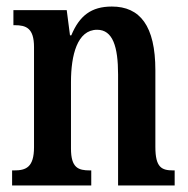

<svg xmlns="http://www.w3.org/2000/svg" viewBox="-20 -567 575 587"><path d="M17 0H259V-46H255C219 -46 197 -54 197 -113V-316C197 -398 216 -476 277 -476C325 -476 341 -424 341 -339V0H514V-46H510C474 -46 455 -55 455 -118V-352C455 -488 408 -547 322 -547C259 -547 223 -519 198 -459H194L184 -536H21V-490H25C60 -490 84 -481 84 -423V-117C84 -55 59 -46 23 -46H17Z"/></svg>

Font: Noto Serif Hebrew ExtraCondensed SemiBold
Style: Regular
Weight: 600
Width: 2
Designer: Monotype Design Team
Foundry: Monotype Imaging Inc.
Version: Version 2.004